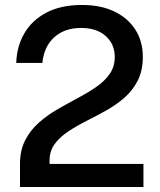

<svg xmlns="http://www.w3.org/2000/svg" viewBox="-20 -753 646 773"><path d="M60.5 0V-60.5V-92.5Q60.5 -147.5 81.2 -188Q102 -228.5 136 -258.8Q170 -289 210.8 -312.5Q251.5 -336 292 -357.5Q332.5 -379 366.5 -402.2Q400.5 -425.5 421.2 -454.8Q442 -484 442 -523.5Q442 -575.5 405.5 -608Q369 -640.5 306.5 -640.5Q240 -640.5 198.5 -603Q157 -565.5 150.5 -499.5H45.5Q47 -564 77 -617Q107 -670 165.5 -701.5Q224 -733 310.5 -733Q385.5 -733 440.2 -706.8Q495 -680.5 525 -633.5Q555 -586.5 555 -524Q555 -468.5 534.5 -428.5Q514 -388.5 480.8 -359.5Q447.5 -330.5 407.5 -308.2Q367.5 -286 327.5 -265.8Q287.5 -245.5 254 -223.2Q220.5 -201 200 -173Q179.5 -145 179.5 -105.5V-93H557.5V0Z"/></svg>

Font: Public Sans Thin Medium
Style: Regular
Weight: 500
Version: Version 2.001